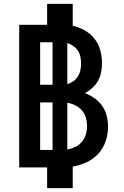

<svg xmlns="http://www.w3.org/2000/svg" viewBox="-20 -863 640 990"><path d="M223 107V0H79V-735H223V-843H355V-730Q388 -723 417.5 -706Q447 -689 467.5 -663Q488 -637 497 -604Q506 -571 506 -537Q506 -514 501.5 -490.5Q497 -467 485.5 -446.5Q474 -426 456.5 -410Q439 -394 418 -383Q444 -373 467.5 -356.5Q491 -340 507 -317Q523 -294 530 -266.5Q537 -239 537 -210Q537 -172 525 -135.5Q513 -99 487.5 -71Q462 -43 427 -26.5Q392 -10 355 -4V107ZM251 -426V-645H187V-426ZM327 -429Q344 -434 358 -444Q372 -454 381.5 -469Q391 -484 394.5 -501Q398 -518 398 -535Q398 -553 394.5 -570Q391 -587 381.5 -601.5Q372 -616 357.5 -626Q343 -636 327 -641ZM251 -90V-335H187V-90ZM327 -92Q348 -96 368 -105.5Q388 -115 402 -131.5Q416 -148 422.5 -169.5Q429 -191 429 -212Q429 -212 429 -212Q429 -212 429 -212Q429 -234 423 -255.5Q417 -277 402.5 -293.5Q388 -310 368 -320Q348 -330 327 -333Z"/></svg>

Font: Iosevka SS04 XBd Ex
Style: Regular
Weight: 800
Width: 7
Monospace: yes
Designer: Belleve Invis
Foundry: Belleve Invis
Version: Version 19.0.0; ttfautohint (v1.8.4)